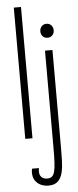

<svg xmlns="http://www.w3.org/2000/svg" viewBox="-66 -790 448 1103"><g transform="rotate(-5 158.0 -239.0)"><path d="M58 0V-757H99.5V0ZM168 279Q144 279 123.8 269.8Q103.5 260.5 91.2 242Q79 223.5 79 196Q79 188.5 80 183.2Q81 178 82 174H121.5Q120.5 181 120 185Q119.5 189 119.5 193Q119.5 208 125 218Q130.5 228 140.5 233Q150.5 238 164 238Q181 238 191 230Q201 222 206.2 202.8Q211.5 183.5 213.2 151Q215 118.5 215 70V-495H258V70Q258 107 257 144Q256 181 248.8 211.5Q241.5 242 222.8 260.5Q204 279 168 279ZM236.5 -567.5Q219.5 -567.5 208.8 -578.8Q198 -590 198 -607.5Q198 -625 208.8 -636.5Q219.5 -648 236.5 -648Q253.5 -648 264.2 -636.5Q275 -625 275 -607.5Q275 -590 264.2 -578.8Q253.5 -567.5 236.5 -567.5Z"/></g></svg>

Font: Russolo 10pt ExtraLight
Style: Regular
Weight: 200
Designer: Micah Stupak-Hahn
Version: Version 1.000